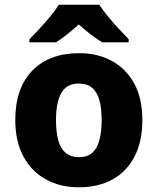

<svg xmlns="http://www.w3.org/2000/svg" viewBox="-20 -786 671 816"><path d="M585 -276Q585 -185 552 -121Q519 -57 458.5 -23.5Q398 10 314 10Q236 10 175 -23.5Q114 -57 79.5 -121Q45 -185 45 -276Q45 -412 117.5 -486Q190 -560 317 -560Q395 -560 455.5 -527Q516 -494 550.5 -431Q585 -368 585 -276ZM218 -276Q218 -226 227.5 -190.5Q237 -155 259 -136.5Q281 -118 316 -118Q351 -118 372 -136.5Q393 -155 402.5 -190.5Q412 -226 412 -276Q412 -327 402 -361.5Q392 -396 371 -413.5Q350 -431 315 -431Q264 -431 241 -391.5Q218 -352 218 -276ZM402 -766Q417 -743 439.5 -715.5Q462 -688 486 -662.5Q510 -637 527 -619V-606H415Q389 -621 365 -640Q341 -659 315 -682Q289 -659 266.5 -641Q244 -623 218 -606H105V-619Q124 -638 147.5 -663.5Q171 -689 193.5 -716Q216 -743 230 -766Z"/></svg>

Font: Noto Sans Syriac Eastern ExtraBold
Style: Regular
Weight: 800
Designer: Patrick Giasson and the Monotype Design Team
Foundry: Monotype Imaging Inc.
Version: Version 3.001